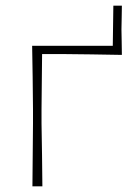

<svg xmlns="http://www.w3.org/2000/svg" viewBox="-20 -655 477 675"><path d="M94 0Q94.5 -56.5 95 -108.5Q95.5 -160.5 96 -221V-271Q95.5 -332 94.8 -385Q94 -438 93 -494H376.5L378.5 -635H408.5Q408 -614 407.8 -593.2Q407.5 -572.5 407 -551.5Q407.5 -530 407.8 -508Q408 -486 408.5 -462Q355.5 -463 301.5 -463.8Q247.5 -464.5 196 -465H128Q127.5 -416.5 127 -370.8Q126.5 -325 126 -271V-221Q127 -160.5 127.8 -108.5Q128.5 -56.5 129 0Z"/></svg>

Font: Commissioner Loud Thin
Style: Regular
Weight: 100
Designer: Kostas Bartsokas
Foundry: Kostas Bartsokas
Version: Version 1.000; ttfautohint (v1.8.3)